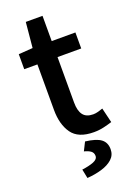

<svg xmlns="http://www.w3.org/2000/svg" viewBox="-159 -686 672 963"><g transform="rotate(-20 177.5 -204.5)"><path d="M242.7 12.2Q159.7 12.2 125.7 -35.9Q91.8 -84 91.8 -161.6V-404.3H21.5V-484.4L97.2 -489.7L109.9 -624.5H199.2V-489.7H325.7V-404.3H199.2V-161.6Q199.2 -117.7 216.1 -95.5Q232.9 -73.2 270 -73.2Q282.7 -73.2 296.9 -77.1Q311 -81.1 321.8 -85L340.8 -5.9Q320.8 0.5 295.9 6.3Q271 12.2 242.7 12.2ZM132.8 216.8 123 168.5Q160.6 163.6 184.8 154.1Q209 144.5 209 126.5Q209 109.4 196.3 100.1Q183.6 90.8 161.6 85.4L184.1 40.5Q242.2 47.4 266.8 66.2Q291.5 85 291.5 120.6Q291.5 151.9 269.3 172.1Q247.1 192.4 210.9 203.1Q174.8 213.9 132.8 216.8Z"/></g></svg>

Font: Varta Light
Style: Bold
Weight: 700
Version: Version 1.004